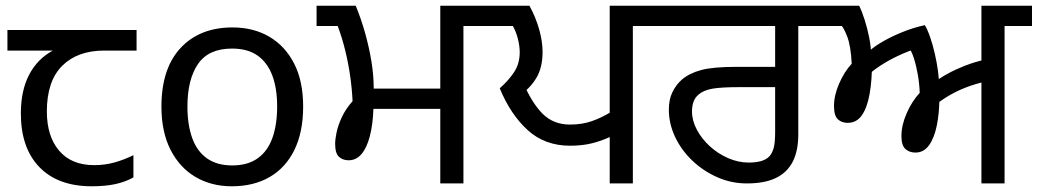

<svg xmlns="http://www.w3.org/2000/svg" viewBox="-20 -642 3632 672"><path d="M301 10Q183 10 118 -57Q53 -124 53 -245Q53 -325 82 -380.5Q111 -436 165 -465H6V-537H458V-465H345Q251 -465 197.5 -411.5Q144 -358 144 -252Q144 -165 187 -114.5Q230 -64 310 -64Q347 -64 381 -73.5Q415 -83 447 -99V-21Q418 -5 383 2.5Q348 10 301 10Z M1041 -269Q1041 -180 1010.5 -117.5Q980 -55 924 -22.5Q868 10 791 10Q720 10 664.5 -22.5Q609 -55 577 -117.5Q545 -180 545 -269Q545 -402 612 -474Q679 -546 794 -546Q867 -546 922.5 -513.5Q978 -481 1009.5 -419.5Q1041 -358 1041 -269ZM636 -269Q636 -206 652.5 -159.5Q669 -113 704 -88Q739 -63 793 -63Q847 -63 882 -88Q917 -113 933.5 -159.5Q950 -206 950 -269Q950 -333 933 -378Q916 -423 881.5 -447.5Q847 -472 792 -472Q710 -472 673 -418Q636 -364 636 -269Z M1521 0V-261H1287Q1285 -206 1274.5 -165.5Q1264 -125 1245.5 -103Q1227 -81 1200 -81Q1180 -81 1166.5 -93Q1153 -105 1153 -139Q1153 -154 1158 -178.5Q1163 -203 1176.5 -232Q1190 -261 1214 -288Q1212 -331 1205.5 -376.5Q1199 -422 1188 -466.5Q1177 -511 1162 -551H1088V-622H1225Q1244 -576 1258 -526Q1272 -476 1280 -427Q1288 -378 1288 -332H1521V-622H1698V-551H1602V0Z M2114 0V-180L2120 -165Q2086 -149 2052 -140.5Q2018 -132 1975 -132Q1887 -132 1827 -186.5Q1767 -241 1729 -333Q1759 -359 1779 -389Q1799 -419 1799 -459Q1799 -481 1792.5 -506.5Q1786 -532 1775 -551H1684V-622H1833Q1855 -582 1867 -539.5Q1879 -497 1879 -460Q1879 -407 1858.5 -371.5Q1838 -336 1805 -313L1809 -357Q1841 -282 1879 -244Q1917 -206 1975 -206Q2016 -206 2050 -217.5Q2084 -229 2120 -251L2114 -240V-622H2291V-551H2195V0Z M2594 0Q2540 0 2491 -21.5Q2442 -43 2403.5 -79.5Q2365 -116 2343 -162.5Q2321 -209 2321 -258Q2321 -294 2333.5 -319.5Q2346 -345 2366 -363Q2393 -386 2434.5 -397Q2476 -408 2556 -408H2693V-551H2277V-622H2870V-551H2774V-172Q2774 -114 2754.5 -76Q2735 -38 2695.5 -19Q2656 0 2594 0ZM2601 -73Q2624 -73 2643 -78Q2662 -83 2674 -96Q2683 -107 2688 -124.5Q2693 -142 2693 -183V-337H2566Q2504 -337 2473 -331.5Q2442 -326 2425 -311Q2412 -300 2407 -285Q2402 -270 2402 -252Q2402 -220 2419 -188Q2436 -156 2464.5 -130Q2493 -104 2528.5 -88.5Q2564 -73 2601 -73Z M3415 0V-373L3427 -356Q3392 -348 3361 -336Q3330 -324 3302.5 -308Q3275 -292 3249 -271L3268 -305Q3268 -248 3259 -203.5Q3250 -159 3231.5 -133.5Q3213 -108 3184 -108Q3163 -108 3149 -120.5Q3135 -133 3135 -166Q3135 -204 3153.5 -246Q3172 -288 3199 -317Q3198 -348 3192.5 -380Q3187 -412 3178.5 -438.5Q3170 -465 3159 -478L3191 -473Q3158 -463 3124 -447Q3090 -431 3062.5 -413Q3035 -395 3018 -379L3032 -422Q3032 -360 3023.5 -312.5Q3015 -265 2996.5 -238.5Q2978 -212 2947 -212Q2926 -212 2912.5 -224.5Q2899 -237 2899 -271Q2899 -308 2917 -349.5Q2935 -391 2961 -419Q2958 -482 2944.5 -516Q2931 -550 2920 -558L2963 -551H2836V-622H2987Q2997 -602 3006.5 -572Q3016 -542 3022.5 -509Q3029 -476 3029 -445L3016 -456Q3028 -471 3059.5 -490.5Q3091 -510 3133 -527.5Q3175 -545 3217 -554Q3227 -537 3236 -510.5Q3245 -484 3252 -453.5Q3259 -423 3263 -393Q3267 -363 3267 -339L3250 -353Q3268 -368 3295 -383Q3322 -398 3356 -411.5Q3390 -425 3427 -433L3415 -405V-622H3592V-551H3496V0Z"/></svg>

Font: lgurmukhi05
Style: Book
Weight: 400
Designer: Jelle Bosma - Monotype Design Team
Foundry: Monotype Imaging Inc.
Version: Version 2.003